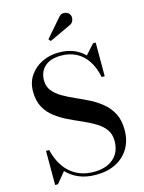

<svg xmlns="http://www.w3.org/2000/svg" viewBox="-144 -1066 871 1163"><g transform="rotate(-15 292.0 -484.5)"><path d="M312 14.5Q250 14.5 204.5 -4.8Q159 -24 127.5 -58L71.5 10H54V-204H74Q83.5 -163 101.8 -127Q120 -91 148.2 -64Q176.5 -37 214.8 -21.5Q253 -6 303.5 -6Q355 -6 392.5 -23.8Q430 -41.5 450.5 -74.8Q471 -108 471 -155Q471 -198 449.5 -227.5Q428 -257 392 -278.5Q356 -300 313.5 -318.5Q271 -337 228.5 -357.5Q186 -378 150 -405.8Q114 -433.5 92.5 -473.5Q71 -513.5 71 -571Q71 -628.5 99.8 -670.8Q128.5 -713 176.8 -736.5Q225 -760 282.5 -760Q331 -760 371.5 -744.8Q412 -729.5 442.5 -698.5L498 -760H514.5V-549H495.5Q482.5 -611.5 454.2 -653.8Q426 -696 384.5 -717Q343 -738 291.5 -738Q223.5 -738 188 -705.5Q152.5 -673 152.5 -619Q152.5 -580.5 174 -553.8Q195.5 -527 230.5 -506.5Q265.5 -486 307.8 -467.5Q350 -449 392 -427.8Q434 -406.5 469.2 -377Q504.5 -347.5 525.8 -305.8Q547 -264 547 -204Q547 -138 517.8 -88.8Q488.5 -39.5 435.5 -12.5Q382.5 14.5 312 14.5ZM254.5 -839.5 243 -853 340 -965Q351.5 -979.5 365.2 -982Q379 -984.5 391.5 -979Q404 -973.5 409.5 -963.5Q416 -953.5 415.2 -940.5Q414.5 -927.5 407.5 -917Q400.5 -906.5 387.5 -901.5Z"/></g></svg>

Font: Bodoni Moda Medium
Style: Regular
Weight: 500
Designer: Owen Earl
Foundry: indestructible type
Version: Version 2.005